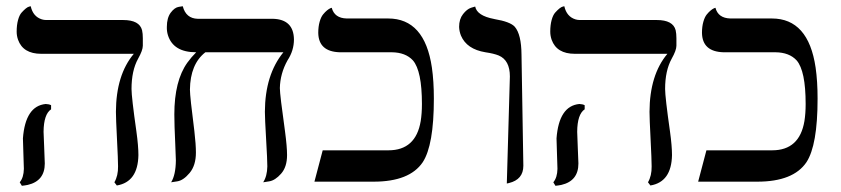

<svg xmlns="http://www.w3.org/2000/svg" viewBox="-20 -580 2684 613"><path d="M119.1 -159.2Q119.1 -149.9 121.1 -108.4Q123 -67.9 123 -58.1Q123 -2.4 68.8 10.3Q59.6 12.2 49.8 13.2L43 2Q55.7 -13.2 56.2 -41Q56.2 -49.8 54.7 -88.4Q53.2 -128.4 53.2 -138.2Q61 -241.7 126 -248Q136.7 -247.6 143.1 -244.1V-231Q119.6 -215.3 119.1 -159.2ZM399.9 -295.9Q399.9 -270 415.5 -160.2Q421.9 -113.8 421.9 -85Q420.4 1 353 12.2L345.2 2Q357.4 -19 356.9 -48.8Q356.9 -69.8 353.5 -136Q350.1 -202.1 350.1 -223.1Q350.6 -340.8 407.2 -408.2H111.8Q53.7 -408.2 37.6 -453.1Q33.2 -465.8 33.2 -479Q33.2 -500 37.6 -516.1Q42 -532.2 49.1 -540Q56.2 -547.9 62.5 -553Q68.8 -558.1 73.7 -559.1L78.1 -560.1Q85.4 -526.9 113.8 -518.1Q120.6 -516.1 127 -516.1H373Q425.3 -516.1 433.6 -483.4Q436 -472.7 436 -458V-434.1Q436 -419.4 420.9 -392.6Q399.9 -354.5 399.9 -295.9Z M873.5 -298.8Q873.5 -277.8 890.1 -159.7Q896.5 -111.3 896.5 -85Q896.5 -46.9 877.4 -25.4Q858.4 -3.9 839.4 -1L820.3 2Q833 -17.6 833.5 -48.8Q833.5 -69.8 829.6 -136Q825.7 -202.1 825.7 -223.1Q826.2 -341.3 884.8 -413.1H635.7Q587.4 -375.5 586.4 -293.9Q586.4 -272 600.6 -161.1Q605.5 -119.1 605.5 -92.8Q605.5 -51.8 585.4 -27.8Q565.4 -3.9 545.9 -1L526.4 2Q541 -21.5 541.5 -67.9Q541.5 -80.6 539.6 -118.7Q536.6 -181.6 536.6 -214.8Q536.6 -321.8 578.1 -379.9Q590.8 -397.5 606.4 -413.1Q533.2 -413.1 516.1 -467.8Q512.2 -480.5 512.7 -494.1Q512.7 -522.9 525.1 -539.6Q537.6 -556.2 550.8 -558.1L563.5 -560.1Q573.7 -521 611.3 -520H851.6Q917.5 -518.1 918.5 -454.1Q918.5 -418.5 897.9 -387.2Q874.5 -345.2 873.5 -298.8Z M1327.1 -248Q1327.1 -354 1298.3 -387.2Q1274.9 -412.6 1231 -413.1H1064.9Q997.1 -415 996.1 -475.1Q996.1 -495.1 1000.5 -510.5Q1004.9 -525.9 1011.5 -533.9Q1018.1 -542 1024.2 -546.9Q1030.3 -551.8 1034.7 -553.7L1039.1 -555.2Q1047.9 -522 1086.9 -521H1219.2Q1335.9 -521 1358.9 -364.3Q1365.2 -320.8 1365.2 -265.1Q1365.2 -116.2 1329.6 -62Q1287.6 0 1172.9 0H983.9L1010.3 -100.1H1220.2Q1307.6 -100.1 1323.2 -193.4Q1327.1 -217.8 1327.1 -248Z M1598.1 5.9 1607.9 -335.9Q1607.9 -387.7 1572.3 -402.8Q1556.6 -409.2 1529.8 -413.1Q1470.2 -422.9 1451.7 -466.3Q1446.3 -480 1445.8 -494.1Q1445.8 -519 1458.3 -534.9Q1470.7 -550.8 1483.9 -555.2L1497.1 -559.1Q1502.9 -529.8 1557.1 -519.5L1559.1 -519Q1608.9 -510.7 1623.5 -494.6Q1644.5 -470.2 1645 -405.8L1650.9 -50.8Q1650.9 -6.8 1605 4.4Q1605 4.4 1598.1 5.9Z M1822.8 -159.2Q1822.8 -149.9 1824.7 -108.4Q1826.7 -67.9 1826.7 -58.1Q1826.7 -2.4 1772.5 10.3Q1763.2 12.2 1753.4 13.2L1746.6 2Q1759.3 -13.2 1759.8 -41Q1759.8 -49.8 1758.3 -88.4Q1756.8 -128.4 1756.8 -138.2Q1764.6 -241.7 1829.6 -248Q1840.3 -247.6 1846.7 -244.1V-231Q1823.2 -215.3 1822.8 -159.2ZM2103.5 -295.9Q2103.5 -270 2119.1 -160.2Q2125.5 -113.8 2125.5 -85Q2124 1 2056.6 12.2L2048.8 2Q2061 -19 2060.5 -48.8Q2060.5 -69.8 2057.1 -136Q2053.7 -202.1 2053.7 -223.1Q2054.2 -340.8 2110.8 -408.2H1815.4Q1757.3 -408.2 1741.2 -453.1Q1736.8 -465.8 1736.8 -479Q1736.8 -500 1741.2 -516.1Q1745.6 -532.2 1752.7 -540Q1759.8 -547.9 1766.1 -553Q1772.5 -558.1 1777.3 -559.1L1781.7 -560.1Q1789.1 -526.9 1817.4 -518.1Q1824.2 -516.1 1830.6 -516.1H2076.7Q2128.9 -516.1 2137.2 -483.4Q2139.6 -472.7 2139.6 -458V-434.1Q2139.6 -419.4 2124.5 -392.6Q2103.5 -354.5 2103.5 -295.9Z M2552.2 -248Q2552.2 -354 2523.4 -387.2Q2500 -412.6 2456.1 -413.1H2290Q2222.2 -415 2221.2 -475.1Q2221.2 -495.1 2225.6 -510.5Q2230 -525.9 2236.6 -533.9Q2243.2 -542 2249.3 -546.9Q2255.4 -551.8 2259.8 -553.7L2264.2 -555.2Q2272.9 -522 2312 -521H2444.3Q2561 -521 2584 -364.3Q2590.3 -320.8 2590.3 -265.1Q2590.3 -116.2 2554.7 -62Q2512.7 0 2397.9 0H2209L2235.4 -100.1H2445.3Q2532.7 -100.1 2548.3 -193.4Q2552.2 -217.8 2552.2 -248Z"/></svg>

Font: Linux Biolinum O
Style: Regular
Weight: 400
Designer: Philipp H. Poll
Foundry: Philipp H. Poll
Version: Version 1.0.4